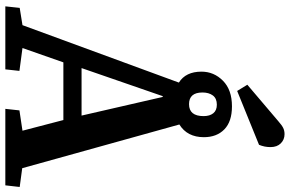

<svg xmlns="http://www.w3.org/2000/svg" viewBox="-208 -906 1113 738"><g transform="rotate(90 349.0 -536.5)"><path d="M536.1 -975.1 329.1 -891.1 305.2 -930.2 444.8 -1048.8Q460.9 -1063 471.4 -1068.1Q481.9 -1073.2 495.1 -1073.2Q516.1 -1073.2 530.5 -1058.8Q544.9 -1044.4 544.9 -1019Q544.9 -996.1 536.1 -975.1ZM626 -64.9 698.2 -55.2 691.9 0H397.9L403.8 -54.2L481.9 -65.9L440.9 -223.1H219.2L164.1 -65.9L252 -54.2L246.1 0H3.9L9.8 -55.2L76.2 -65.9L296.9 -667Q254.9 -693.4 254.9 -753.9Q254.9 -801.8 289.8 -836.4Q324.7 -871.1 388.2 -871.1Q446.8 -871.1 476.8 -841.8Q506.8 -812.5 506.8 -763.2Q506.8 -699.2 458 -668.9ZM381.8 -813Q357.9 -813 346.4 -797.6Q335 -782.2 335 -757.8Q335 -706.1 379.9 -706.1Q425.8 -706.1 425.8 -762.2Q425.8 -785.6 414.8 -799.3Q403.8 -813 381.8 -813ZM241.2 -293H423.8L352.1 -605H349.1Z"/></g></svg>

Font: Literata Book
Style: Bold Italic
Weight: 700
Italic angle: -3°
Designer: Latin by Veronika Burian and Jose Scaglione. Greek by Irene Vlachou. Cyrillic by Vera Evstafieva
Foundry: TypeTogether
Version: Version 1.003;PS 001.003;hotconv 1.0.88;makeotf.lib2.5.64775